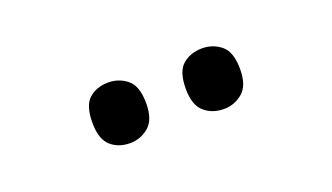

<svg xmlns="http://www.w3.org/2000/svg" viewBox="-29 -860 592 342"><g transform="rotate(-20 267.0 -689.5)"><path d="M356 -632Q334 -632 319 -645Q304 -658 304 -689Q304 -722 319 -734.5Q334 -747 356 -747Q376 -747 391.5 -734.5Q407 -722 407 -689Q407 -658 391.5 -645Q376 -632 356 -632ZM178 -632Q156 -632 141.5 -645Q127 -658 127 -689Q127 -722 141.5 -734.5Q156 -747 178 -747Q198 -747 213.5 -734.5Q229 -722 229 -689Q229 -658 213.5 -645Q198 -632 178 -632Z"/></g></svg>

Font: Noto Serif Georgian SemiCondensed Medium
Style: Regular
Weight: 500
Width: 4
Designer: Monotype Design Team, Akaki Razmadze
Foundry: Google LLC
Version: Version 2.003; ttfautohint (v1.8.4.7-5d5b)